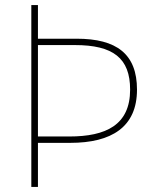

<svg xmlns="http://www.w3.org/2000/svg" viewBox="-20 -734 613 754"><path d="M518 -382C518 -522 438 -582 281 -582H129V-714H103V0H129V-173H256C418 -173 518 -235 518 -382ZM252 -198H129V-557H274C424 -557 491 -506 491 -382C491 -243 396 -198 252 -198Z"/></svg>

Font: Noto Sans Gurmukhi UI Thin
Style: Regular
Weight: 100
Designer: Jelle Bosma - Monotype Design Team
Foundry: Monotype Imaging Inc.
Version: Version 2.004